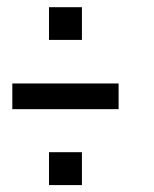

<svg xmlns="http://www.w3.org/2000/svg" viewBox="-20 -499 439 547"><path d="M15.1 -261.2H317.9V-188H15.1ZM213.4 -385.3H119.6V-478.5H213.4ZM213.4 28.3H119.6V-65.4H213.4Z"/></svg>

Font: Saysettha OT
Style: Regular
Weight: 400
Designer: John M. Durdin and Silvain Dupertuis
Foundry: Lao Script for Windows
Version: Version 2.000